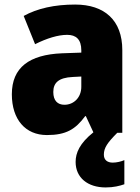

<svg xmlns="http://www.w3.org/2000/svg" viewBox="-20 -583 616 843"><path d="M436 96C436 66 452 43 495 0H517V-363C517 -494 439 -563 310 -563C219 -563 144 -546 84 -513L134 -389C186 -415 235 -430 275 -430C314 -430 337 -410 337 -362V-352L252 -349C109 -343 32 -287 32 -169C32 -59 91 10 186 10C270 10 311 -15 354 -73H357L390 -2C330 46 312 88 312 128C312 197 365 240 444 240C479 240 506 233 526 226V120C513 126 492 131 475 131C451 131 436 119 436 96ZM299 -245 337 -247V-202C337 -155 304 -123 263 -123C233 -123 214 -141 214 -179C214 -220 238 -242 299 -245Z"/></svg>

Font: Noto Sans Arabic SemCond Blk
Style: Regular
Weight: 900
Width: 4
Designer: Monotype Design Team, Nadine Chahine, Nizar Qandah and Khaled Hosny
Foundry: Monotype Imaging Inc.
Version: Version 2.012